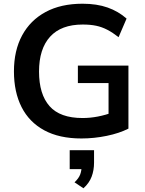

<svg xmlns="http://www.w3.org/2000/svg" viewBox="-20 -735 780 1033"><path d="M418 10Q299 10 218 -34Q137 -78 96 -159Q55 -240 55 -351Q55 -463 99 -544.5Q143 -626 225.5 -670.5Q308 -715 424 -715Q501 -715 559 -694.5Q617 -674 661 -635L618 -535Q586 -560 557 -575Q528 -590 497 -596.5Q466 -603 425 -603Q309 -603 249.5 -537.5Q190 -472 190 -350Q190 -228 246.5 -164Q303 -100 424 -100Q465 -100 506.5 -108Q548 -116 588 -131L564 -77V-288H399V-382H671V-43Q622 -18 554 -4Q486 10 418 10ZM429 278 381 246Q404 224 411.5 203.5Q419 183 419 160L447 175H355V73H486V140Q486 181 473 215.5Q460 250 429 278Z"/></svg>

Font: Mulish ExtraLight
Style: Bold
Weight: 700
Version: Version 3.603